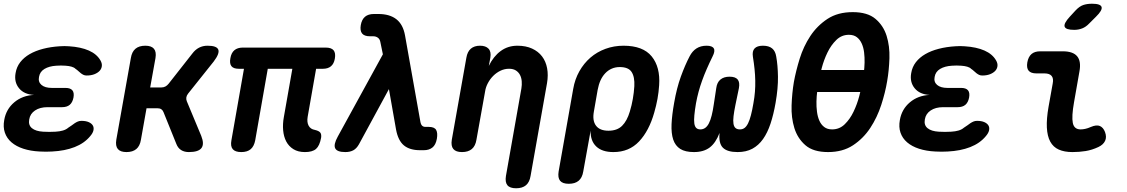

<svg xmlns="http://www.w3.org/2000/svg" viewBox="-20 -805 6040 1029"><path d="M518.2 -481.4Q527.4 -465.9 525.8 -451.1Q524.1 -436.2 513.8 -425.2Q503.5 -414.2 485.8 -407.2Q468 -400.3 444.3 -400.3Q434.4 -400.3 427.1 -403.9Q419.8 -407.5 413.2 -412.6Q406.6 -417.7 400.1 -423.9Q393.7 -430.1 384.8 -436Q377.5 -443.6 364 -447.5Q350.6 -451.5 331.9 -452.8Q319.2 -453.8 306.6 -453.8Q294.1 -453.8 281.4 -452.8Q243.5 -450.5 218.6 -435.7Q193.7 -420.9 189.1 -392.9Q183.5 -366 202.3 -349.9Q221 -333.8 258.2 -333.8H331.3Q356.9 -333.8 367.7 -321.2Q378.5 -308.5 373.8 -282.2Q368.7 -255.9 353.7 -243.2Q338.7 -230.6 312.4 -230.6H234.2Q194.1 -230.6 167.8 -213Q141.5 -195.5 136.6 -165Q131 -134.4 151.2 -118Q171.4 -101.5 211.2 -99.2Q227.7 -98.2 244.4 -98.2Q261 -98.2 277.5 -99.2Q300.1 -100.5 317.2 -105.5Q334.4 -110.5 345.9 -120.6Q355.8 -126.5 364.3 -133Q372.8 -139.6 380.8 -144.9Q388.8 -150.1 397.3 -153.7Q405.8 -157.3 416.3 -157.3Q440 -157.3 455.6 -150.4Q471.1 -143.4 477.5 -132.4Q483.9 -121.4 480.8 -106.5Q477.7 -91.7 463.4 -75.2Q432.2 -37.2 379.9 -16.7Q327.5 3.7 259.3 7Q242.8 8 226 8Q209.2 8 193 7Q143.9 4.7 105.4 -7.9Q67 -20.4 41.7 -42.1Q16.5 -63.8 6.1 -94Q-4.3 -124.2 2.7 -161.9Q12.7 -219.8 56.4 -256.6Q100.1 -293.4 162.5 -296.3Q109 -298.9 81.9 -332.2Q54.8 -365.6 63.5 -413.3Q68.8 -446.2 88.5 -471.7Q108.3 -497.2 139.2 -515Q170.2 -532.9 211 -543.4Q251.8 -554 299.6 -557Q312.3 -558 325.2 -558Q338.1 -558 350.1 -557Q413.4 -553 456.2 -534.1Q498.9 -515.2 518.2 -481.4Z M657.8 10Q625.3 10 611.6 -6.3Q597.9 -22.5 603.3 -56L681.3 -494Q686.7 -527.5 706 -543.7Q725.3 -560 758.8 -560Q791.3 -560 805 -543.7Q818.7 -527.5 813.3 -494L784.9 -336.3H844.7Q856.8 -336.3 866.4 -341.4Q875.9 -346.4 883.9 -356.5L1010.2 -517.3Q1026.4 -539 1046.8 -549.5Q1067.3 -560 1092.3 -560Q1141.7 -560 1149.9 -539.1Q1158 -518.3 1125.3 -475.3L988.1 -303.3Q980.1 -293.2 978.6 -282.9Q977.1 -272.7 981.1 -262.6L1058.4 -77Q1075.9 -33.3 1059.8 -11.7Q1043.7 10 992.3 10Q967.6 10 950.5 -0.9Q933.5 -11.7 925.1 -33.7L856.2 -204.2Q852.2 -214.3 844.5 -219.5Q836.8 -224.7 824.7 -224.7H765.3L735.3 -56Q729.9 -22.5 710.6 -6.3Q691.3 10 657.8 10Z M1614.2 10Q1577.4 10 1552.4 -5.6Q1527.5 -21.1 1514 -46.9Q1500.6 -72.6 1497.5 -106.6Q1494.5 -140.5 1501.2 -177.3L1546.8 -436.4H1415.1L1347.9 -53.6Q1341.8 -21.1 1323.7 -5.6Q1305.6 10 1273.1 10Q1240.6 10 1227.4 -5.6Q1214.2 -21.1 1220.3 -53.6L1287.5 -436.4H1259.6Q1231.2 -436.4 1220.2 -450.6Q1209.3 -464.8 1214.7 -493.2Q1219.4 -521.6 1236.1 -535.8Q1252.9 -550 1281.3 -550H1725.4Q1755.9 -550 1767.9 -535.4Q1779.9 -520.9 1774.5 -490.4Q1769.8 -463.4 1753.8 -449.9Q1737.7 -436.4 1710.7 -436.4H1674.1L1628.9 -179Q1624 -150.2 1634 -131.5Q1643.9 -112.7 1668.1 -108.6Q1689.8 -103.4 1696.7 -94.1Q1703.6 -84.8 1700.9 -66.6Q1693.1 -24 1673.9 -7Q1654.6 10 1614.2 10Z M1903.9 -31.9Q1890.7 -8.5 1873.1 0.7Q1855.5 10 1830.8 10Q1786.2 10 1776.4 -10.3Q1766.7 -30.5 1790.3 -73.1L2032 -513.9L2018.3 -580.4Q2015.4 -595.7 2004.9 -603.1Q1994.4 -610.6 1979.8 -610.6H1962.6Q1932.5 -610.6 1920.5 -625.6Q1908.5 -640.7 1913.6 -670.8Q1919 -700.9 1936.4 -715.4Q1953.8 -730 1983.9 -730H2007.8Q2068.5 -730 2104.4 -701.9Q2140.2 -673.7 2150.6 -615.6L2231.8 -159.3Q2234.4 -140.1 2241.1 -132.6Q2247.7 -125 2259.6 -125H2277.3Q2308 -125 2317.4 -108.8Q2326.7 -92.5 2321.3 -61.1Q2315.2 -28.3 2297.3 -14.2Q2279.4 0 2251.5 0H2230.9Q2176 0 2144.8 -25.7Q2113.6 -51.4 2102.6 -110.6L2064.4 -327.5Z M2533.4 -56Q2528 -22.5 2508.7 -6.3Q2489.4 10 2455.9 10Q2423.4 10 2409.7 -6.3Q2396 -22.5 2401.4 -56L2479.4 -495.4Q2484.8 -528.2 2503.4 -544.1Q2522 -560 2552.7 -560Q2583.1 -560 2598.2 -544.1Q2613.3 -528.2 2607.9 -495.4L2599.7 -451.8Q2624.8 -503.3 2663.5 -531.6Q2702.1 -560 2752.9 -560Q2798.2 -560 2831.5 -544.7Q2864.7 -529.5 2885.1 -502.7Q2905.4 -476 2912.2 -439.2Q2919 -402.5 2911.7 -359.5L2823.5 138Q2818.1 171.5 2798.8 187.8Q2779.5 204 2746 204Q2712.8 204 2699.4 187.8Q2686.1 171.5 2691.5 138L2774.3 -330.7Q2777.6 -350.4 2776.1 -369.3Q2774.7 -388.3 2767 -403.1Q2759.3 -418 2745 -427.2Q2730.7 -436.5 2708.2 -436.5Q2684 -436.5 2662.4 -426.1Q2640.7 -415.7 2623.5 -398.5Q2606.3 -381.3 2594.8 -359.6Q2583.2 -337.9 2579.9 -315.3Z M3028.4 180Q2994.9 180 2981.7 163.7Q2968.5 147.5 2973.9 114L3052 -328.3Q3061 -380.7 3085.1 -423.2Q3109.2 -465.8 3144.3 -496.2Q3179.5 -526.6 3225 -543.3Q3270.5 -560 3322 -560Q3426 -560 3472.7 -502.7Q3519.3 -445.4 3512.6 -348.3Q3510.3 -311.8 3503.7 -275.1Q3497 -238.5 3486.4 -202Q3458.7 -103.9 3405.1 -47Q3351.5 10 3267.5 10Q3206.9 10 3175.4 -20.1Q3143.8 -50.3 3145.4 -105L3105.9 114Q3100.5 147.5 3081.2 163.7Q3061.9 180 3028.4 180ZM3241 -104.4Q3287.5 -104.4 3314 -130.7Q3340.6 -157 3355.4 -207Q3365.7 -240.8 3371.6 -275.1Q3377.6 -309.5 3379.6 -343Q3382.2 -393 3365 -419.3Q3347.9 -445.6 3301.4 -445.6Q3278.3 -445.6 3258.9 -437.2Q3239.4 -428.8 3224.1 -412.8Q3208.7 -396.8 3198.5 -374.4Q3188.3 -352 3183 -323L3162.8 -207Q3153.9 -158 3174.4 -131.2Q3194.8 -104.4 3241 -104.4Z M4068.7 -560Q4100.7 -560 4118.2 -545.5Q4135.7 -531 4140.1 -501.7Q4148.5 -455.8 4149.4 -394.1Q4150.3 -332.4 4136.7 -254Q4125.7 -191.2 4109.5 -142.3Q4093.3 -93.5 4069.4 -59.7Q4045.5 -25.9 4012.2 -7.9Q3978.9 10 3933 10Q3878 10 3854.5 -13.2Q3831 -36.4 3836.3 -92.4Q3815.7 -38.7 3783.4 -14.4Q3751 10 3699 10Q3652.4 10 3625.7 -6.9Q3599.1 -23.9 3588 -57Q3577 -90.2 3579.1 -139.5Q3581.3 -188.9 3593 -254Q3606.6 -332.7 3628.9 -394.4Q3651.3 -456.1 3675.7 -502.7Q3690.2 -531 3712.7 -545.5Q3735.3 -560 3767 -560Q3797 -560 3805.5 -545.6Q3813.9 -531.3 3798.7 -502Q3781.4 -466.8 3767.6 -435Q3753.7 -403.3 3742.9 -373Q3732 -342.8 3724 -313.2Q3716 -283.6 3710 -251Q3703.7 -213.6 3701.3 -187.2Q3698.8 -160.8 3701.1 -143.9Q3703.4 -126.9 3711.5 -119.2Q3719.5 -111.5 3733.6 -111.5Q3748.2 -111.5 3759.5 -119.6Q3770.9 -127.7 3779.3 -144.3Q3787.8 -160.8 3794.1 -185.9Q3800.5 -211 3805.5 -246L3818.7 -332.7Q3822.7 -363.7 3841.2 -378.8Q3859.7 -394 3890 -394Q3921.3 -394 3933.6 -378.8Q3945.8 -363.7 3940.1 -332.7L3921.5 -243Q3914.2 -207.2 3911.3 -182.2Q3908.4 -157.1 3911 -141.7Q3913.5 -126.2 3921.9 -118.9Q3930.3 -111.5 3945.6 -111.5Q3959.7 -111.5 3970.2 -119.2Q3980.7 -126.9 3989.1 -143.9Q3997.5 -160.8 4004.4 -187.2Q4011.4 -213.6 4017.7 -251Q4023.7 -283.6 4026 -313.2Q4028.3 -342.8 4027.7 -372.7Q4027.2 -402.7 4024 -434.1Q4020.8 -465.5 4015.1 -500.7Q4010.4 -530.7 4024 -545.3Q4037.7 -560 4068.7 -560Z M4295.2 -311.9Q4265.2 -311.9 4253 -326.4Q4240.9 -340.9 4246.2 -371Q4251.5 -401.1 4268.6 -415.5Q4285.8 -429.9 4316.1 -429.9H4676.1Q4706.2 -429.9 4717.9 -415.4Q4729.7 -400.9 4724.3 -370.9Q4718.9 -340.9 4702 -326.4Q4685.1 -311.9 4655.2 -311.9ZM4439.6 -111.5Q4479.2 -111.5 4507.4 -139.2Q4535.6 -166.8 4554.5 -206.4Q4573.5 -246 4585 -289.6Q4596.6 -333.1 4601.9 -365.6Q4605.9 -387.2 4609.4 -414Q4612.9 -440.9 4613.6 -469.2Q4614.3 -497.6 4611 -524.2Q4607.8 -550.9 4598.2 -571.9Q4588.7 -593 4572.2 -605.7Q4555.8 -618.5 4529.4 -618.5Q4490.5 -618.5 4462.2 -590.8Q4433.8 -563.2 4414.7 -523.6Q4395.5 -484 4384.1 -440.7Q4372.7 -397.5 4366.7 -365.3Q4363.4 -344.1 4359.9 -316.8Q4356.4 -289.4 4355.7 -261.4Q4355 -233.4 4358.5 -206.4Q4361.9 -179.4 4371.3 -158.2Q4380.6 -137 4397.3 -124.3Q4413.9 -111.5 4439.6 -111.5ZM4418 10Q4338.8 10 4296.7 -26.5Q4254.6 -63 4237.3 -118.6Q4220.1 -174.3 4222.4 -240.3Q4224.7 -306.3 4234.7 -365.6Q4245.4 -424.3 4265.7 -490.1Q4286.1 -556 4322.6 -611.5Q4359.2 -667 4414.5 -703.5Q4469.8 -740 4550 -740Q4629.2 -740 4671.8 -704Q4714.4 -668 4731.7 -612.9Q4748.9 -557.7 4746.8 -492.7Q4744.6 -427.7 4734.6 -370.1Q4724.6 -309.4 4702.9 -242.6Q4681.2 -175.7 4644.2 -119.4Q4607.1 -63 4551.8 -26.5Q4496.5 10 4418 10Z M5318.2 -481.4Q5327.4 -465.9 5325.8 -451.1Q5324.1 -436.2 5313.8 -425.2Q5303.5 -414.2 5285.8 -407.2Q5268 -400.3 5244.3 -400.3Q5234.4 -400.3 5227.1 -403.9Q5219.8 -407.5 5213.2 -412.6Q5206.6 -417.7 5200.1 -423.9Q5193.7 -430.1 5184.8 -436Q5177.5 -443.6 5164 -447.5Q5150.6 -451.5 5131.9 -452.8Q5119.2 -453.8 5106.6 -453.8Q5094.1 -453.8 5081.4 -452.8Q5043.5 -450.5 5018.6 -435.7Q4993.7 -420.9 4989.1 -392.9Q4983.5 -366 5002.3 -349.9Q5021 -333.8 5058.2 -333.8H5131.3Q5156.9 -333.8 5167.7 -321.2Q5178.5 -308.5 5173.8 -282.2Q5168.7 -255.9 5153.7 -243.2Q5138.7 -230.6 5112.4 -230.6H5034.2Q4994.1 -230.6 4967.8 -213Q4941.5 -195.5 4936.6 -165Q4931 -134.4 4951.2 -118Q4971.4 -101.5 5011.2 -99.2Q5027.7 -98.2 5044.4 -98.2Q5061 -98.2 5077.5 -99.2Q5100.1 -100.5 5117.2 -105.5Q5134.4 -110.5 5145.9 -120.6Q5155.8 -126.5 5164.3 -133Q5172.8 -139.6 5180.8 -144.9Q5188.8 -150.1 5197.3 -153.7Q5205.8 -157.3 5216.3 -157.3Q5240 -157.3 5255.6 -150.4Q5271.1 -143.4 5277.5 -132.4Q5283.9 -121.4 5280.8 -106.5Q5277.7 -91.7 5263.4 -75.2Q5232.2 -37.2 5179.9 -16.7Q5127.5 3.7 5059.3 7Q5042.8 8 5026 8Q5009.2 8 4993 7Q4943.9 4.7 4905.4 -7.9Q4867 -20.4 4841.7 -42.1Q4816.5 -63.8 4806.1 -94Q4795.7 -124.2 4802.7 -161.9Q4812.7 -219.8 4856.4 -256.6Q4900.1 -293.4 4962.5 -296.3Q4909 -298.9 4881.9 -332.2Q4854.8 -365.6 4863.5 -413.3Q4868.8 -446.2 4888.5 -471.7Q4908.3 -497.2 4939.2 -515Q4970.2 -532.9 5011 -543.4Q5051.8 -554 5099.6 -557Q5112.3 -558 5125.2 -558Q5138.1 -558 5150.1 -557Q5213.4 -553 5256.2 -534.1Q5298.9 -515.2 5318.2 -481.4Z M5736 -256.2Q5722.6 -180.7 5729.6 -146.1Q5736.6 -111.5 5771.3 -111.5Q5783.4 -111.5 5796.7 -114.5Q5810 -117.4 5825.6 -124.3Q5856.7 -137.7 5874.9 -129.6Q5893 -121.5 5902.1 -97.6Q5912.2 -70.6 5902.6 -50.1Q5893 -29.5 5866.7 -17.1Q5832.4 -1 5798.4 4.5Q5764.3 10 5727.7 10Q5684.3 10 5654.4 -3.4Q5624.6 -16.7 5608.7 -46Q5592.8 -75.3 5590.5 -121.6Q5588.2 -167.8 5599.6 -232.9L5621.9 -357.6Q5627.3 -384.6 5616 -398.1Q5604.7 -411.6 5577.7 -411.6H5534.5Q5504.7 -411.6 5492.7 -426.3Q5480.7 -441 5485.8 -470.8Q5491.2 -500.6 5508.1 -515.3Q5525 -530 5554.8 -530H5676Q5731 -530 5753.1 -503.1Q5775.2 -476.3 5765.1 -422ZM5817.4 -679.1Q5799.8 -660.5 5779.9 -652.8Q5759.9 -645 5736.9 -645Q5691.6 -645 5685.8 -662.3Q5680.1 -679.5 5713.9 -716L5744.2 -748.9Q5765.3 -771.3 5785.6 -778.1Q5805.9 -785 5832.7 -785Q5878.6 -785 5883.8 -767.4Q5889 -749.9 5853.9 -715.5Z"/></svg>

Font: Maple Mono
Style: Italic
Weight: 400
Italic angle: -10°
Monospace: yes
Designer: subframe7536
Version: Version 7.300